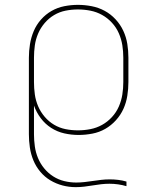

<svg xmlns="http://www.w3.org/2000/svg" viewBox="-20 -548 640 791"><path d="M292 223Q264 223 237.5 216Q211 209 187.5 195Q164 181 146 159.5Q128 138 117.5 112.5Q107 87 103 59.5Q99 32 99 5V-310Q99 -338 103.5 -366Q108 -394 119 -420Q130 -446 149 -467.5Q168 -489 192.5 -503Q217 -517 245 -522.5Q273 -528 301 -528Q329 -528 357.5 -522.5Q386 -517 411 -503.5Q436 -490 456 -468.5Q476 -447 488 -421Q500 -395 504.5 -367Q509 -339 509 -310V-210Q509 -182 504.5 -153.5Q500 -125 488.5 -99.5Q477 -74 457.5 -52.5Q438 -31 413.5 -17Q389 -3 360.5 2.5Q332 8 304 8Q274 8 245 1.5Q216 -5 191 -21Q166 -37 148 -61Q130 -85 120 -113V5Q120 30 123.5 55Q127 80 136.5 103Q146 126 162 145.5Q178 165 199 178.5Q220 192 244.5 198Q269 204 294 204Q311 204 328.5 202Q346 200 363 197.5Q380 195 397 193Q414 191 432 191Q449 191 466.5 193Q484 195 501 200V219Q484 214 466.5 211.5Q449 209 431 209Q414 209 396.5 211Q379 213 361.5 216Q344 219 326.5 221Q309 223 292 223ZM301 -11Q327 -11 352.5 -16Q378 -21 400.5 -33.5Q423 -46 441 -65.5Q459 -85 469.5 -109Q480 -133 484 -158.5Q488 -184 488 -210V-310Q488 -336 484 -361.5Q480 -387 469.5 -411Q459 -435 441 -454.5Q423 -474 400.5 -486.5Q378 -499 352.5 -504Q327 -509 301 -509Q275 -509 250 -504Q225 -499 203 -486Q181 -473 164 -453Q147 -433 137 -409.5Q127 -386 123.5 -361Q120 -336 120 -310V-210Q120 -184 123.5 -159Q127 -134 137 -110.5Q147 -87 164 -67Q181 -47 203 -34Q225 -21 250 -16Q275 -11 301 -11Z"/></svg>

Font: Zed Sans Thin Extended
Style: Regular
Weight: 100
Width: 7
Designer: Belleve Invis
Foundry: Belleve Invis
Version: Version 1.0.0; ttfautohint (v1.8.4)